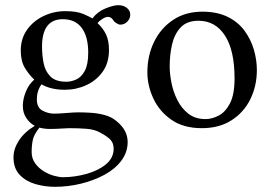

<svg xmlns="http://www.w3.org/2000/svg" viewBox="-20 -494 1030 740"><path d="M188 -56Q206 -56 236 -58.5Q266 -61 282 -61Q301 -61 328 -59.5Q355 -58 382 -51Q409 -44 428 -28Q472 7 472 53Q472 93 447.5 125.5Q423 158 382 180Q341 202 291.5 214Q242 226 192 226Q153 226 116.5 215.5Q80 205 56 180Q32 155 32 112Q32 80 53 47.5Q74 15 114 -9Q95 -19 81.5 -39Q68 -59 68 -86Q68 -112 79.5 -140.5Q91 -169 112 -187Q91 -207 75.5 -233Q60 -259 60 -299Q60 -345 84 -379Q108 -413 147.5 -432Q187 -451 232 -451Q276 -451 301.5 -440Q327 -429 336 -423Q356 -449 386.5 -461.5Q417 -474 436 -474Q456 -474 469 -463.5Q482 -453 482 -437Q482 -422 470.5 -410.5Q459 -399 444 -399Q437 -399 428 -405Q419 -411 416 -417Q408 -429 396 -429Q387 -429 374.5 -421Q362 -413 356 -405Q379 -383 389.5 -359.5Q400 -336 400 -301Q400 -252 376 -218Q352 -184 313 -166Q274 -148 230 -148Q176 -148 140 -169Q122 -144 122 -111Q122 -79 144 -67.5Q166 -56 188 -56ZM320 -291Q320 -353 295 -386.5Q270 -420 222 -420Q142 -420 142 -314Q142 -282 148 -251Q154 -220 174 -199.5Q194 -179 236 -179Q254 -179 273.5 -187.5Q293 -196 306.5 -220.5Q320 -245 320 -291ZM132 -2Q111 24 106.5 45Q102 66 102 92Q102 117 115.5 135.5Q129 154 148.5 166Q168 178 188.5 183.5Q209 189 222 189Q267 189 312.5 176.5Q358 164 388 139.5Q418 115 418 79Q418 59 407 46Q396 33 366 17Q345 5 314.5 2.5Q284 0 246 0Q236 0 216 1.5Q196 3 172 3Q152 3 132 -2Z M970 -224Q970 -163 945 -112Q920 -61 872.5 -30.5Q825 0 758 0Q687 0 640.5 -32.5Q594 -65 571 -114.5Q548 -164 548 -215Q548 -280 574 -333Q600 -386 647.5 -417.5Q695 -449 760 -449Q817 -449 857.5 -429Q898 -409 922.5 -375.5Q947 -342 958.5 -302.5Q970 -263 970 -224ZM745 -414Q700 -414 676 -388Q652 -362 643 -322Q634 -282 634 -238Q634 -209 641 -174Q648 -139 664 -107.5Q680 -76 706.5 -55.5Q733 -35 772 -35Q796 -35 822 -48Q848 -61 866 -95Q884 -129 884 -192Q884 -300 847 -357Q810 -414 745 -414Z"/></svg>

Font: Ponomar
Style: Regular
Weight: 400
Version: Version 1.301; ttfautohint (v1.8.4.7-5d5b)